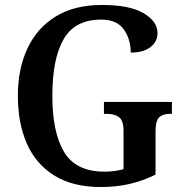

<svg xmlns="http://www.w3.org/2000/svg" viewBox="-20 -744 738 774"><path d="M387 10Q274 10 199.5 -36Q125 -82 88.5 -164.5Q52 -247 52 -358Q52 -466 90.5 -548.5Q129 -631 204.5 -677.5Q280 -724 391 -724Q502 -724 558.5 -691Q615 -658 615 -610Q615 -576 586.5 -554Q558 -532 507 -532Q507 -586 479 -625.5Q451 -665 388 -665Q282 -665 236.5 -586Q191 -507 191 -358Q191 -210 238.5 -131Q286 -52 401 -52Q421 -52 440.5 -54.5Q460 -57 478 -62V-216Q478 -258 460 -271.5Q442 -285 410 -285H399V-333H673V-285H664Q636 -285 621.5 -271Q607 -257 607 -212V-40Q556 -15 502.5 -2.5Q449 10 387 10Z"/></svg>

Font: Noto Serif SemiCondensed SemiBold
Style: Regular
Weight: 600
Width: 4
Designer: Monotype Design Team
Foundry: Monotype Imaging Inc.
Version: Version 2.013; ttfautohint (v1.8.4.7-5d5b)